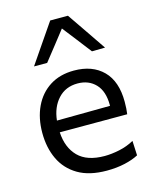

<svg xmlns="http://www.w3.org/2000/svg" viewBox="-117 -855 763 946"><g transform="rotate(-15 264.0 -382.5)"><path d="M310 11Q221 11 163.5 -23Q106 -57 78 -116Q50 -175 50 -251Q50 -326 77.5 -384Q105 -442 156.5 -474.8Q208 -507.5 279.5 -507.5Q373.5 -507.5 427.8 -453Q482 -398.5 482 -294.5Q482 -258 478 -231.5H134Q138.5 -152.5 183.5 -107Q228.5 -61.5 318 -61.5Q353 -61.5 393.5 -70Q434 -78.5 469 -98L472.5 -23.5Q444 -8 402 1.5Q360 11 310 11ZM280.5 -441.5Q219 -441.5 180.8 -399.8Q142.5 -358 135.5 -291L407 -293.5Q407 -295 407 -297.5Q407 -368 372 -404.8Q337 -441.5 280.5 -441.5ZM390.5 -576Q362 -613 333.8 -649.5Q305.5 -686 276.5 -723Q247.5 -686 219.5 -650.2Q191.5 -614.5 162.5 -578H95.5Q129 -627 163 -676.8Q197 -726.5 231 -776H321.5Q355.5 -726.5 389.5 -676.8Q423.5 -627 457.5 -577Z"/></g></svg>

Font: Commissioner
Style: Regular
Weight: 400
Designer: Kostas Bartsokas
Foundry: Kostas Bartsokas
Version: Version 1.000; ttfautohint (v1.8.3)